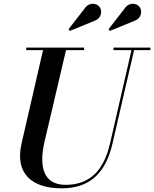

<svg xmlns="http://www.w3.org/2000/svg" viewBox="-20 -1009 838 1044"><path d="M712 -896C744 -906.5 756.5 -944 741 -968.5C727 -990.5 686.5 -1000.5 661 -967L570 -850L577.5 -841ZM494.5 -896C526.5 -906.5 539 -944 523.5 -968.5C509.5 -990.5 469 -1000.5 443.5 -967L352.5 -850L360 -841ZM122.5 -750V-736.5H214L97.5 -230C59.5 -66 152 15 315 15C473 15 556 -73 592 -230L709 -736.5H798V-750H597V-736.5H695L578.5 -230C544 -80 467 -4 337 -4C208 -4 193 -115 222.5 -240L339 -736.5H437.5V-750Z"/></svg>

Font: Bodoni* 16pt Medium
Style: Italic
Weight: 500
Italic angle: -13°
Version: Version 2.3